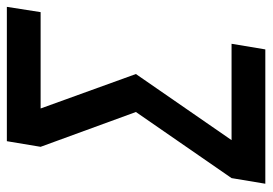

<svg xmlns="http://www.w3.org/2000/svg" viewBox="-134 -640 775 546"><g transform="rotate(-90 253.0 -367.5)"><path d="M3 0 19 -96 207 -368 108 -639 124 -735H506L491 -639H217L315 -368L127 -96H401L385 0Z"/></g></svg>

Font: Iosevka SS04 Oblique
Style: Bold
Weight: 700
Italic angle: -9°
Monospace: yes
Designer: Belleve Invis
Foundry: Belleve Invis
Version: Version 19.0.0; ttfautohint (v1.8.4)